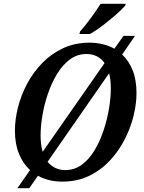

<svg xmlns="http://www.w3.org/2000/svg" viewBox="-20 -951 762 1017"><path d="M72 46 139 -50Q102 -84 80.5 -136.5Q59 -189 59 -259Q59 -317 75 -381.5Q91 -446 123.5 -507Q156 -568 203.5 -617Q251 -666 314 -695.5Q377 -725 455 -725Q490 -725 523.5 -717Q557 -709 586 -693L634 -761H695L627 -662Q662 -630 682.5 -579Q703 -528 703 -457Q703 -401 687.5 -337.5Q672 -274 640.5 -212.5Q609 -151 562 -100.5Q515 -50 452 -19.5Q389 11 310 11Q237 11 181 -20L135 46ZM195 -234Q195 -184 206 -147L534 -617Q516 -642 491.5 -653.5Q467 -665 438 -665Q389 -665 350 -636Q311 -607 282 -559Q253 -511 233.5 -453.5Q214 -396 204.5 -338.5Q195 -281 195 -234ZM325 -50Q375 -50 414 -79Q453 -108 481.5 -156Q510 -204 529 -261.5Q548 -319 557.5 -376.5Q567 -434 567 -481Q567 -528 558 -563L232 -94Q250 -72 274 -61Q298 -50 325 -50ZM401 -771 404 -784Q430 -813 460.5 -854.5Q491 -896 513 -931H646L643 -921Q627 -902 595 -874Q563 -846 526 -817.5Q489 -789 457 -771Z"/></svg>

Font: Noto Serif SemiCondensed SemiBold
Style: Italic
Weight: 600
Width: 4
Italic angle: -12°
Designer: Monotype Design Team
Foundry: Monotype Imaging Inc.
Version: Version 2.014; ttfautohint (v1.8.4.7-5d5b)